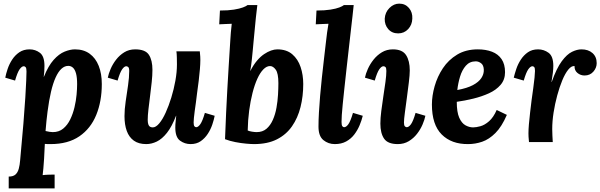

<svg xmlns="http://www.w3.org/2000/svg" viewBox="-20 -783 3308 1058"><path d="M28 255V190Q53 190 65.5 178.5Q78 167 83.5 146.5Q89 126 91 100Q102 -17 109 -102.5Q116 -188 119.5 -246Q123 -304 124.5 -338.5Q126 -373 126 -389Q126 -407 121.5 -412.5Q117 -418 111 -418Q100 -418 88 -401Q76 -384 63 -339L9 -355Q13 -376 22 -403Q31 -430 47 -454.5Q63 -479 86.5 -495Q110 -511 143 -511Q175 -511 200 -492Q225 -473 225 -420Q225 -401 224 -389Q223 -377 221 -360H222Q246 -420 275.5 -453Q305 -486 336 -498.5Q367 -511 393 -511Q441 -511 474 -487Q507 -463 524 -420Q541 -377 541 -320Q541 -225 510.5 -150Q480 -75 417.5 -32Q355 11 259 11Q254 11 244.5 11Q235 11 227 10Q225 58 223 90.5Q221 123 219 144.5Q217 166 215 182Q231 180 251 179.5Q271 179 281 179V255ZM271 -55Q305 -55 328.5 -74.5Q352 -94 367 -125Q382 -156 390.5 -192Q399 -228 402 -261.5Q405 -295 405 -319Q405 -356 399 -378Q393 -400 382 -410Q371 -420 356 -420Q336 -420 318.5 -404Q301 -388 286.5 -356Q272 -324 261 -277Q250 -230 242 -168Q239 -143 236 -116.5Q233 -90 231 -61Q242 -58 253.5 -56.5Q265 -55 271 -55Z M786 11Q744 11 717.5 -8Q691 -27 678.5 -61.5Q666 -96 666 -143Q666 -180 672.5 -224Q679 -268 685.5 -312Q692 -356 692 -392Q692 -409 686.5 -413.5Q681 -418 676 -418Q665 -418 653 -401Q641 -384 628 -339L574 -355Q578 -376 589.5 -403Q601 -430 620 -454.5Q639 -479 665 -495Q691 -511 725 -511Q781 -511 800.5 -481Q820 -451 820 -398Q820 -368 816 -330.5Q812 -293 807 -254Q802 -215 798 -180.5Q794 -146 794 -123Q794 -108 797 -98.5Q800 -89 806 -85Q812 -81 822 -81Q839 -81 857.5 -103Q876 -125 893 -162.5Q910 -200 924 -245.5Q938 -291 946.5 -338.5Q955 -386 955 -428Q955 -442 954.5 -465Q954 -488 952 -500H1081Q1083 -479 1083.5 -470.5Q1084 -462 1084 -452Q1084 -431 1081.5 -401.5Q1079 -372 1075 -338Q1071 -304 1066 -270Q1063 -243 1059.5 -218Q1056 -193 1053 -171.5Q1050 -150 1048.5 -133.5Q1047 -117 1047 -108Q1047 -92 1051.5 -87Q1056 -82 1061 -82Q1072 -82 1084 -99Q1096 -116 1109 -161L1163 -145Q1159 -124 1150 -97Q1141 -70 1125 -45.5Q1109 -21 1086 -5Q1063 11 1030 11Q998 11 972 -8Q946 -27 946 -80Q946 -100 948 -114Q950 -128 951 -145H950Q927 -85 900 -51Q873 -17 844 -3Q815 11 786 11Z M1398 -755Q1394 -726 1390 -686Q1386 -646 1382.5 -608.5Q1379 -571 1377 -551Q1376 -540 1373.5 -512.5Q1371 -485 1367.5 -452.5Q1364 -420 1359 -393H1360Q1377 -426 1396 -448.5Q1415 -471 1435 -484.5Q1455 -498 1473.5 -504.5Q1492 -511 1508 -511Q1559 -511 1590.5 -484Q1622 -457 1636.5 -413.5Q1651 -370 1651 -320Q1651 -253 1636 -193Q1621 -133 1589 -87Q1557 -41 1505.5 -15Q1454 11 1380 11Q1364 11 1336 8.5Q1308 6 1277 0Q1246 -6 1220 -16Q1223 -96 1226 -161.5Q1229 -227 1232.5 -288.5Q1236 -350 1240 -415.5Q1244 -481 1249 -560Q1250 -577 1252 -603.5Q1254 -630 1257 -652Q1241 -651 1220 -650.5Q1199 -650 1188 -649L1192 -725Q1238 -725 1269 -730Q1300 -735 1318.5 -742Q1337 -749 1344 -755ZM1468 -419Q1449 -419 1431 -400.5Q1413 -382 1398 -349Q1383 -316 1371.5 -271Q1360 -226 1353 -173.5Q1346 -121 1345 -64Q1353 -60 1368.5 -57.5Q1384 -55 1394 -55Q1427 -55 1448.5 -73.5Q1470 -92 1483.5 -122.5Q1497 -153 1503.5 -189.5Q1510 -226 1512 -261.5Q1514 -297 1514 -325Q1514 -379 1499.5 -399Q1485 -419 1468 -419Z M1929 -755Q1926 -724 1922.5 -694.5Q1919 -665 1916 -638Q1913 -611 1910 -585Q1899 -489 1891 -417.5Q1883 -346 1877.5 -294.5Q1872 -243 1868.5 -208Q1865 -173 1863.5 -150Q1862 -127 1862 -111Q1862 -93 1866.5 -87.5Q1871 -82 1876 -82Q1888 -82 1900 -99Q1912 -116 1925 -161L1979 -145Q1973 -120 1961.5 -92.5Q1950 -65 1932 -41.5Q1914 -18 1887.5 -3.5Q1861 11 1825 11Q1789 11 1762 -11Q1735 -33 1735 -85Q1735 -121 1737.5 -164Q1740 -207 1744 -255Q1748 -303 1753.5 -353.5Q1759 -404 1765 -456Q1771 -508 1777 -559Q1779 -579 1782.5 -604.5Q1786 -630 1790 -652Q1774 -651 1752.5 -650.5Q1731 -650 1720 -649L1724 -725Q1770 -725 1801 -730Q1832 -735 1850 -742Q1868 -749 1875 -755Z M2145 -511Q2197 -511 2217.5 -479.5Q2238 -448 2238 -395Q2238 -371 2233 -330Q2228 -289 2222 -244Q2216 -199 2211 -162Q2206 -125 2206 -108Q2206 -92 2211 -87Q2216 -82 2221 -82Q2233 -82 2245 -99Q2257 -116 2270 -161L2324 -145Q2320 -124 2308.5 -97Q2297 -70 2278 -45.5Q2259 -21 2232.5 -5Q2206 11 2172 11Q2117 11 2096.5 -19Q2076 -49 2076 -102Q2076 -131 2081 -171Q2086 -211 2092.5 -253Q2099 -295 2104 -331.5Q2109 -368 2109 -392Q2109 -409 2104 -413.5Q2099 -418 2093 -418Q2082 -418 2070 -401Q2058 -384 2045 -339L1991 -355Q1995 -376 2007 -403Q2019 -430 2038.5 -454.5Q2058 -479 2084.5 -495Q2111 -511 2145 -511ZM2180 -763Q2213 -763 2233.5 -739Q2254 -715 2252 -680Q2251 -646 2229 -622.5Q2207 -599 2174 -599Q2140 -599 2119.5 -622.5Q2099 -646 2100 -680Q2102 -715 2126 -739Q2150 -763 2180 -763Z M2613 -511Q2657 -511 2691 -498Q2725 -485 2744 -457Q2763 -429 2763 -385Q2763 -344 2738.5 -315.5Q2714 -287 2674.5 -269Q2635 -251 2588 -239.5Q2541 -228 2497 -222Q2497 -165 2510.5 -134.5Q2524 -104 2545 -92.5Q2566 -81 2587 -81Q2604 -81 2627.5 -87.5Q2651 -94 2675 -115Q2699 -136 2717 -177L2773 -150Q2745 -85 2710 -50Q2675 -15 2637 -2Q2599 11 2560 11Q2468 12 2414 -42Q2360 -96 2360 -207Q2360 -255 2375 -308Q2390 -361 2420.5 -407Q2451 -453 2499 -482Q2547 -511 2613 -511ZM2602 -445Q2568 -445 2547 -421Q2526 -397 2515 -360.5Q2504 -324 2500 -287Q2554 -297 2586 -314Q2618 -331 2632.5 -353Q2647 -375 2646 -399Q2645 -424 2631 -434.5Q2617 -445 2602 -445Z M2895 0Q2893 -21 2892.5 -29.5Q2892 -38 2892 -48Q2892 -69 2894.5 -98.5Q2897 -128 2901 -162Q2905 -196 2909 -229Q2914 -265 2918.5 -297.5Q2923 -330 2925.5 -355Q2928 -380 2928 -392Q2928 -409 2923.5 -413.5Q2919 -418 2914 -418Q2903 -418 2891 -401Q2879 -384 2866 -339L2811 -355Q2816 -376 2825 -403Q2834 -430 2850 -454.5Q2866 -479 2889 -495Q2912 -511 2945 -511Q2977 -511 3003 -492Q3029 -473 3029 -420Q3029 -404 3026.5 -382Q3024 -360 3019 -331H3020Q3047 -407 3075.5 -445.5Q3104 -484 3132 -497.5Q3160 -511 3184 -511Q3222 -511 3245 -490.5Q3268 -470 3268 -435Q3268 -409 3249.5 -388Q3231 -367 3201 -367Q3179 -367 3162 -381Q3145 -395 3146 -419Q3129 -421 3111.5 -399.5Q3094 -378 3078.5 -340.5Q3063 -303 3050.5 -257Q3038 -211 3030.5 -163Q3023 -115 3023 -72Q3023 -59 3024 -35.5Q3025 -12 3026 0Z"/></svg>

Font: Lora
Style: Bold Italic
Weight: 700
Italic angle: -3°
Designer: Olga Karpushina, Alexei Vanyashin (Cyrillic)
Foundry: Cyreal
Version: Version 3.004